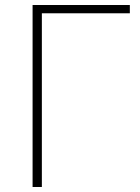

<svg xmlns="http://www.w3.org/2000/svg" viewBox="-20 -746 558 766"><path d="M110 0V-726H498V-693H147V0Z"/></svg>

Font: Noto Sans Korean Thin
Style: Regular
Weight: 250
Designer: Ryoko NISHIZUKA  (kana & ideographs); Paul D. Hunt (Latin, Greek & Cyrillic); Wenlong ZHANG  (bopomofo); Sandoll Communi
Foundry: Adobe Systems Incorporated
Version: Version 1.0001;PS 1;hotconv 1.0.78;makeotf.lib2.5.61930